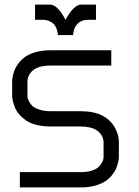

<svg xmlns="http://www.w3.org/2000/svg" viewBox="-20 -820 606 840"><path d="M466.8 -533.2H200.2Q125 -533.2 105 -486.8Q100.1 -475.6 100.1 -466.8V-399.9Q100.1 -397 100.6 -392.6Q101.1 -388.2 106.7 -376.7Q112.3 -365.2 121.6 -356.4Q130.9 -347.7 151.6 -340.6Q172.4 -333.5 200.2 -333.5H333.5Q445.3 -333.5 484.9 -257.3Q500 -227.5 500 -200.2V-133.3Q500 -130.4 499.8 -125.7Q499.5 -121.1 496.1 -107.2Q492.7 -93.3 487.1 -80.6Q481.4 -67.9 469 -52.5Q456.5 -37.1 439.5 -26.1Q422.4 -15.1 395 -7.6Q367.7 0 333.5 0H66.9V-66.9H333.5Q361.3 -66.9 382.1 -73.7Q402.8 -80.6 412.1 -90.3Q421.4 -100.1 426.8 -109.9Q432.1 -119.6 432.6 -126.5L433.1 -133.3V-200.2Q433.1 -201.7 432.9 -204.1Q432.6 -206.5 430.7 -213.4Q428.7 -220.2 425.3 -226.6Q421.9 -232.9 414.6 -240.5Q407.2 -248 397.2 -253.7Q387.2 -259.3 370.6 -262.9Q354 -266.6 333.5 -266.6H200.2Q166 -266.6 138.4 -273.9Q110.8 -281.2 94 -293Q77.1 -304.7 64.7 -318.8Q52.2 -333 46.4 -347.4Q40.5 -361.8 37.4 -373.5Q34.2 -385.3 33.7 -392.6L33.2 -399.9V-466.8Q33.2 -469.7 33.7 -474.4Q34.2 -479 37.4 -492.9Q40.5 -506.8 46.4 -519.5Q52.2 -532.2 64.7 -547.6Q77.1 -563 94 -574Q110.8 -585 138.4 -592.5Q166 -600.1 200.2 -600.1H466.8ZM399.9 -799.8V-733.4H366.7Q316.9 -733.4 303.2 -687.5Q299.8 -675.8 299.8 -666.5H233.4Q233.4 -669.4 232.9 -673.8Q232.4 -678.2 229 -689.7Q225.6 -701.2 219.2 -710Q212.9 -718.8 199 -726.1Q185.1 -733.4 166.5 -733.4H133.3V-799.8H200.2Q228 -799.8 260.3 -745.1Q266.6 -733.4 266.6 -733.4Q268.1 -736.3 270.5 -740.7Q272.9 -745.1 280.5 -756.6Q288.1 -768.1 295.7 -776.9Q303.2 -785.6 313.7 -792.7Q324.2 -799.8 333.5 -799.8Z"/></svg>

Font: Malkor
Style: Regular
Weight: 400
Version: Version 1.3